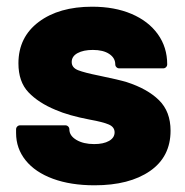

<svg xmlns="http://www.w3.org/2000/svg" viewBox="-20 -545 551 573"><path d="M262 8Q191 8 138 -11.5Q85 -31 56.5 -66.5Q28 -102 28 -148V-159Q28 -164 31.5 -167.5Q35 -171 40 -171H175Q180 -171 183.5 -167.5Q187 -164 187 -159Q187 -140 208 -127.5Q229 -115 261 -115Q289 -115 305.5 -124.5Q322 -134 322 -150Q322 -166 304.5 -173.5Q287 -181 248 -188Q185 -200 146 -217Q95 -238 65 -269.5Q35 -301 35 -356Q35 -434 95.5 -479.5Q156 -525 255 -525Q322 -525 372.5 -503.5Q423 -482 451 -443Q479 -404 479 -353Q479 -348 475.5 -344.5Q472 -341 467 -341H336Q331 -341 327.5 -344.5Q324 -348 324 -353Q324 -372 306 -384Q288 -396 257 -396Q229 -396 211.5 -386.5Q194 -377 194 -360Q194 -343 213 -335.5Q232 -328 277 -319Q335 -307 358 -300Q420 -280 454.5 -246Q489 -212 489 -155Q489 -77 427.5 -34.5Q366 8 262 8Z"/></svg>

Font: LinhAnh ExtBd
Style: Regular
Weight: 800
Designer: Jeremy Tribby
Foundry: Tribby Type
Version: Version 1.408